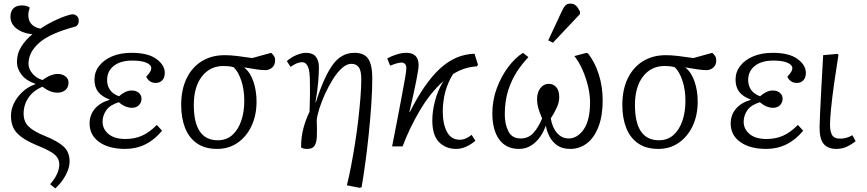

<svg xmlns="http://www.w3.org/2000/svg" viewBox="-20 -812 4808 1065"><path d="M287 233 258 210Q309 152 309 99Q309 69 285 47Q261 25 199 0Q137 -25 102.5 -49.5Q68 -74 54.5 -102.5Q41 -131 41 -166Q40 -204 57.5 -239.5Q75 -275 105.5 -303Q136 -331 176 -345V-347Q126 -364 100 -397Q74 -430 74 -469Q74 -516 99.5 -555.5Q125 -595 160 -622Q107 -627 72.5 -653Q38 -679 38 -720Q38 -748 54 -765Q70 -782 101 -782Q128 -782 145 -770Q137 -745 137 -729Q137 -667 204 -653Q251 -684 298.5 -705Q346 -726 376 -732Q392 -735 404.5 -725Q417 -715 417 -697Q417 -674 400 -665Q259 -628 198.5 -575.5Q138 -523 138 -458Q138 -430 160 -404Q182 -378 216 -368Q240 -386 261.5 -394Q283 -402 301 -402Q323 -402 341.5 -389.5Q360 -377 360 -354Q360 -326 342 -312Q324 -298 299 -298Q279 -298 259 -305.5Q239 -313 215 -331Q164 -309 137.5 -269.5Q111 -230 111 -182Q111 -137 139 -110Q167 -83 224 -60Q299 -30 332.5 0.5Q366 31 366 84Q366 119 344.5 159.5Q323 200 287 233Z M674 14Q584 14 530.5 -24Q477 -62 477 -127Q477 -174 506 -208.5Q535 -243 588 -258V-260Q545 -276 524.5 -302.5Q504 -329 504 -371Q504 -413 530 -446.5Q556 -480 602 -499.5Q648 -519 710 -519Q801 -519 847.5 -485Q894 -451 894 -408Q894 -381 880 -366.5Q866 -352 844 -352Q808 -352 791 -386Q808 -405 813.5 -415Q819 -425 819 -433Q819 -453 791 -464.5Q763 -476 714 -476Q648 -476 611 -446.5Q574 -417 574 -368Q574 -338 589.5 -314.5Q605 -291 640 -278Q657 -293 674.5 -301.5Q692 -310 711 -310Q735 -310 750 -297Q765 -284 765 -264Q765 -244 751 -229Q737 -214 711 -214Q695 -214 677 -221Q659 -228 639 -245Q590 -230 569.5 -200.5Q549 -171 549 -137Q549 -96 582 -68.5Q615 -41 676 -41Q725 -41 766 -58.5Q807 -76 850 -119L879 -87Q796 14 674 14Z M1185 14Q1116 14 1071.5 -17.5Q1027 -49 1006 -104Q985 -159 985 -230Q985 -315 1015 -377Q1045 -439 1099.5 -472.5Q1154 -506 1226 -506Q1257 -506 1294.5 -501.5Q1332 -497 1379 -490L1484 -519Q1495 -509 1500.5 -500Q1506 -491 1506 -477Q1506 -452 1490 -437.5Q1474 -423 1451 -423Q1430 -423 1404.5 -427Q1379 -431 1336 -438V-436Q1368 -411 1385.5 -360Q1403 -309 1403 -249Q1403 -172 1375 -113Q1347 -54 1298 -20Q1249 14 1185 14ZM1188 -34Q1236 -34 1268.5 -63Q1301 -92 1318 -141.5Q1335 -191 1335 -252Q1335 -315 1318.5 -364.5Q1302 -414 1276 -439Q1262 -443 1249 -444.5Q1236 -446 1220 -446Q1145 -446 1100 -388Q1055 -330 1055 -230Q1055 -34 1188 -34Z M1977 230 1904 216Q1916 169 1927.5 108.5Q1939 48 1949.5 -18Q1960 -84 1967.5 -149.5Q1975 -215 1979.5 -272.5Q1984 -330 1984 -373Q1984 -421 1969.5 -439.5Q1955 -458 1929 -458Q1903 -458 1876.5 -434Q1850 -410 1826 -371.5Q1802 -333 1782.5 -290Q1763 -247 1751 -208.5Q1739 -170 1737 -146Q1739 -91 1737.5 -55.5Q1736 -20 1724.5 -3Q1713 14 1684 14Q1658 14 1650 5Q1650 -53 1663.5 -102.5Q1677 -152 1697 -192Q1698 -222 1698.5 -245.5Q1699 -269 1699.5 -295Q1700 -321 1699 -358Q1699 -418 1688 -442.5Q1677 -467 1655 -467Q1641 -467 1625.5 -460.5Q1610 -454 1592 -441L1571 -473Q1593 -493 1623 -506Q1653 -519 1677 -519Q1714 -519 1731.5 -498Q1749 -477 1749 -438Q1749 -407 1745 -358Q1741 -309 1730 -245L1732 -244Q1775 -381 1823.5 -450Q1872 -519 1946 -519Q2001 -519 2023 -485Q2045 -451 2045 -379Q2045 -313 2039.5 -232.5Q2034 -152 2025.5 -69Q2017 14 2006.5 90.5Q1996 167 1986 225Z M2510 14Q2453 14 2415.5 -23.5Q2378 -61 2378 -144Q2378 -193 2392 -249Q2406 -305 2439 -362Q2366 -296 2309 -199.5Q2252 -103 2213 0H2155Q2170 -77 2184 -149Q2198 -221 2209 -280.5Q2220 -340 2227 -380Q2234 -420 2234 -434Q2234 -449 2226.5 -457Q2219 -465 2208 -465Q2194 -465 2176.5 -459.5Q2159 -454 2144 -448L2128 -488Q2151 -501 2180 -510Q2209 -519 2234 -519Q2302 -519 2302 -450Q2302 -429 2288.5 -361.5Q2275 -294 2251 -191L2253 -190Q2335 -353 2421 -432Q2507 -511 2612 -514L2631 -454L2626 -444Q2554 -440 2493 -401Q2436 -311 2436 -191Q2436 -125 2459 -81Q2482 -37 2530 -37Q2550 -37 2567 -45.5Q2584 -54 2596 -64L2617 -31Q2592 -10 2564.5 2Q2537 14 2510 14Z M2859 14Q2787 14 2749 -38.5Q2711 -91 2711 -183Q2711 -256 2735.5 -322Q2760 -388 2798.5 -439.5Q2837 -491 2881 -519L2911 -495Q2879 -462 2849 -417Q2819 -372 2799.5 -312.5Q2780 -253 2780 -177Q2780 -123 2800 -83.5Q2820 -44 2868 -44Q2912 -44 2940 -76Q2968 -108 2987 -155Q2972 -190 2965.5 -213.5Q2959 -237 2959 -261Q2959 -300 2977.5 -323.5Q2996 -347 3024 -347Q3048 -347 3065 -329Q3082 -311 3082 -273Q3082 -246 3069 -216.5Q3056 -187 3035 -155Q3044 -103 3070.5 -73.5Q3097 -44 3134 -44Q3183 -44 3218 -94.5Q3253 -145 3253 -245Q3253 -287 3241.5 -334.5Q3230 -382 3210.5 -426Q3191 -470 3166 -501L3234 -519L3242 -515Q3279 -469 3301 -400.5Q3323 -332 3323 -255Q3323 -169 3299.5 -108.5Q3276 -48 3235.5 -17Q3195 14 3143 14Q3100 14 3072.5 -4.5Q3045 -23 3029.5 -52Q3014 -81 3008 -112H3006Q2997 -84 2977.5 -55Q2958 -26 2928 -6Q2898 14 2859 14ZM3047 -575 3021 -588 3096 -749Q3106 -771 3116 -781.5Q3126 -792 3144 -792Q3163 -792 3175 -780.5Q3187 -769 3197 -748V-734Z M3632 14Q3563 14 3518.5 -17.5Q3474 -49 3453 -104Q3432 -159 3432 -230Q3432 -315 3462 -377Q3492 -439 3546.5 -472.5Q3601 -506 3673 -506Q3704 -506 3741.5 -501.5Q3779 -497 3826 -490L3931 -519Q3942 -509 3947.5 -500Q3953 -491 3953 -477Q3953 -452 3937 -437.5Q3921 -423 3898 -423Q3877 -423 3851.5 -427Q3826 -431 3783 -438V-436Q3815 -411 3832.5 -360Q3850 -309 3850 -249Q3850 -172 3822 -113Q3794 -54 3745 -20Q3696 14 3632 14ZM3635 -34Q3683 -34 3715.5 -63Q3748 -92 3765 -141.5Q3782 -191 3782 -252Q3782 -315 3765.5 -364.5Q3749 -414 3723 -439Q3709 -443 3696 -444.5Q3683 -446 3667 -446Q3592 -446 3547 -388Q3502 -330 3502 -230Q3502 -34 3635 -34Z M4230 14Q4140 14 4086.5 -24Q4033 -62 4033 -127Q4033 -174 4062 -208.5Q4091 -243 4144 -258V-260Q4101 -276 4080.5 -302.5Q4060 -329 4060 -371Q4060 -413 4086 -446.5Q4112 -480 4158 -499.5Q4204 -519 4266 -519Q4357 -519 4403.5 -485Q4450 -451 4450 -408Q4450 -381 4436 -366.5Q4422 -352 4400 -352Q4364 -352 4347 -386Q4364 -405 4369.5 -415Q4375 -425 4375 -433Q4375 -453 4347 -464.5Q4319 -476 4270 -476Q4204 -476 4167 -446.5Q4130 -417 4130 -368Q4130 -338 4145.5 -314.5Q4161 -291 4196 -278Q4213 -293 4230.5 -301.5Q4248 -310 4267 -310Q4291 -310 4306 -297Q4321 -284 4321 -264Q4321 -244 4307 -229Q4293 -214 4267 -214Q4251 -214 4233 -221Q4215 -228 4195 -245Q4146 -230 4125.5 -200.5Q4105 -171 4105 -137Q4105 -96 4138 -68.5Q4171 -41 4232 -41Q4281 -41 4322 -58.5Q4363 -76 4406 -119L4435 -87Q4352 14 4230 14Z M4619 14Q4572 14 4549 -13.5Q4526 -41 4526 -104Q4526 -121 4528.5 -177Q4531 -233 4535.5 -317.5Q4540 -402 4546 -506L4624 -513L4631 -509Q4618 -428 4607 -350.5Q4596 -273 4590 -212Q4584 -151 4584 -119Q4584 -85 4595 -64Q4606 -43 4641 -43Q4676 -43 4708 -62L4726 -29Q4701 -9 4675.5 2.5Q4650 14 4619 14Z"/></svg>

Font: Literata 12pt Light
Style: Italic
Weight: 300
Italic angle: -2°
Designer: Latin by Veronika Burian and Jose Scaglione. Greek by Irene Vlachou. Cyrillic by Vera Evstafieva
Foundry: TypeTogether
Version: Version 3.002